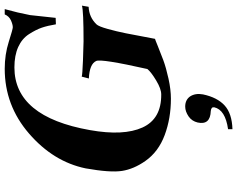

<svg xmlns="http://www.w3.org/2000/svg" viewBox="-118 -630 1028 833"><g transform="rotate(-90 396.5 -213.0)"><path d="M789 -372 784 -343Q739 -341 708 -309Q699 -300 688 -260.5Q677 -221 669 -181Q661 -141 653.5 -99.5Q646 -58 645 -55Q643 -55 614 -43Q585 -31 552.5 -19Q520 -7 472.5 3.5Q425 14 385 14Q300 14 227.5 -13Q155 -40 115 -97Q80 -147 72 -198Q64 -249 83 -356Q112 -496 234 -601.5Q356 -707 515 -707Q577 -707 632 -689.5Q687 -672 695 -672Q707 -672 725 -680Q743 -688 751 -707H774Q758 -650 748 -597L736 -486L708 -485Q702 -521 693.5 -546Q685 -571 665.5 -601.5Q646 -632 609.5 -648.5Q573 -665 521 -665Q307 -665 249 -337Q223 -191 260.5 -109Q298 -27 404 -28Q428 -28 464.5 -50Q501 -72 514 -88Q559 -288 549 -310Q536 -339 473 -342L481 -373Q488 -370 552 -367.5Q616 -365 634 -365Q766 -365 789 -372ZM404 153Q391 215 356 247Q321 279 253 281V262Q337 250 348 202Q349 195 345 191.5Q341 188 332 187Q270 185 282 130Q288 105 308 91Q330 76 351 76Q380 76 395 97Q410 120 404 153Z"/></g></svg>

Font: GFS Artemisia
Style: Bold Italic
Weight: 700
Italic angle: -12°
Designer: Designed by Takis Katsoulidis and George D. Matthiopoulos.
Foundry: Designed by Takis Katsoulidis and George D. Matthiopoulos.
Version: Version 1.0